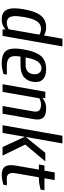

<svg xmlns="http://www.w3.org/2000/svg" viewBox="728 -1468 750 2246"><g transform="rotate(90 1103.0 -345.0)"><path d="M208 10Q156 10 123 -13.5Q90 -37 80.5 -93.5Q71 -150 89 -250Q107 -350 136 -406.5Q165 -463 206 -486.5Q247 -510 299 -510Q329 -510 352 -503Q375 -496 395 -485L433 -700H523L400 0H325V-30H320Q272 10 208 10ZM248 -50Q267 -50 288 -56.5Q309 -63 322 -70L385 -430Q375 -438 356.5 -444Q338 -450 319 -450Q287 -450 260.5 -433.5Q234 -417 213.5 -373.5Q193 -330 179 -250Q165 -170 169.5 -126.5Q174 -83 195 -66.5Q216 -50 248 -50Z M723 10Q648 10 606 -13.5Q564 -37 552.5 -93.5Q541 -150 559 -250Q577 -350 606.5 -406.5Q636 -463 681.5 -486.5Q727 -510 789 -510Q875 -510 912.5 -467.5Q950 -425 936 -350Q924 -283 877.5 -246.5Q831 -210 737 -210H642Q626 -120 652 -85Q678 -50 753 -50H853L846 -10Q823 -3 788 3.5Q753 10 723 10ZM652 -270H747Q788 -270 813.5 -291.5Q839 -313 846 -350Q855 -399 834.5 -427Q814 -455 780 -455Q753 -455 728.5 -439Q704 -423 684.5 -383Q665 -343 652 -270Z M965 0 1053 -500H1128L1127 -470H1132Q1180 -510 1244 -510Q1292 -510 1324.5 -497.5Q1357 -485 1370.5 -452.5Q1384 -420 1373 -360L1310 0H1220L1283 -360Q1292 -413 1268.5 -431.5Q1245 -450 1204 -450Q1185 -450 1164 -444Q1143 -438 1130 -430L1055 0Z M1445 0 1568 -700H1658L1582 -270L1768 -500H1868L1671 -265L1800 0H1700L1580 -260L1535 0Z M2028 10Q1988 10 1958.5 -3.5Q1929 -17 1917.5 -53.5Q1906 -90 1918 -160L1964 -425H1904L1916 -490H1976L1997 -610H2087L2066 -490H2206L2198 -445Q2174 -438 2139 -431.5Q2104 -425 2074 -425H2054L2008 -160Q2000 -115 2007 -91.5Q2014 -68 2028.5 -59Q2043 -50 2058 -50H2148L2141 -10Q2128 -5 2107 -0.5Q2086 4 2064.5 7Q2043 10 2028 10Z"/></g></svg>

Font: Cuprum
Style: Italic
Weight: 400
Italic angle: -10°
Designer: Jovanny Lemonad
Foundry: Jovanny Lemonad
Version: Version 3.000